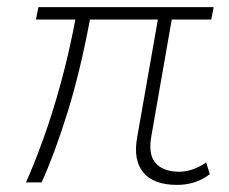

<svg xmlns="http://www.w3.org/2000/svg" viewBox="-20 -513 643 540"><path d="M53 0Q76 -51 101.5 -121.5Q127 -192 150.5 -277.5Q174 -363 192 -458H81L88 -493H581L574 -458H463L406 -132Q396 -79 417.5 -54.5Q439 -30 484 -30Q521 -30 560 -56L570 -23Q531 7 478 7Q412 7 383 -28Q354 -63 366 -128L424 -458H233Q205 -309 169 -194Q133 -79 97 0Z"/></svg>

Font: Livvic ExtraLight
Style: Italic
Weight: 275
Italic angle: -10°
Designer: Jacques Le Bailly, Baron von Fonthausen
Version: Version 1.001; ttfautohint (v1.8.2)